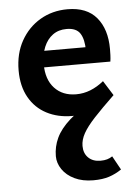

<svg xmlns="http://www.w3.org/2000/svg" viewBox="-52 -474 568 804"><g transform="rotate(-5 231.5 -72.5)"><path d="M243 13Q183 13 136 -11.5Q89 -36 62.5 -83Q36 -130 36 -196Q36 -267 66 -320.5Q96 -374 147 -404Q198 -434 262 -434Q343 -434 384 -385Q425 -336 425 -253Q425 -242 424.5 -227.5Q424 -213 422 -200H324V-255Q324 -302 308 -327Q292 -352 251 -352Q217 -352 193 -334.5Q169 -317 156 -286Q143 -255 143 -214Q143 -149 177 -112.5Q211 -76 268 -76Q299 -76 328 -87.5Q357 -99 384 -121L423 -59Q394 -31 363 -15Q332 1 301.5 7Q271 13 243 13ZM308 289Q263 289 229.5 273Q196 257 178 230.5Q160 204 160 175Q160 135 177 98.5Q194 62 233.5 26.5Q273 -9 341 -46L423 -59Q370 -8 337.5 27Q305 62 290 89Q275 116 275 142Q275 173 294 191.5Q313 210 345 210Q361 210 373 206.5Q385 203 395 196L427 254Q402 271 374.5 280Q347 289 308 289ZM92 -200 105 -269H409V-200Z"/></g></svg>

Font: Ysabeau
Style: Bold
Weight: 700
Designer: Christian Thalmann (Catharsis Fonts)
Version: Version 2.000;gftools[0.9.27.dev2+g8671c4b]